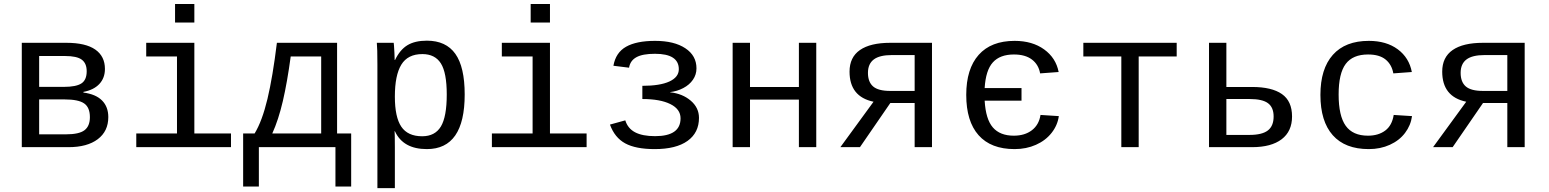

<svg xmlns="http://www.w3.org/2000/svg" viewBox="-20 -745 7841 972"><path d="M315.9 -528.3Q413.6 -528.3 462.4 -494.1Q511.2 -460 511.2 -396Q511.2 -350.1 482.9 -319.8Q454.6 -289.6 402.3 -279.8V-276.4Q465.3 -268.1 496.8 -236.1Q528.3 -204.1 528.3 -152.3Q528.3 -80.6 474.9 -40.3Q421.4 0 327.1 0H90.3V-528.3ZM178.2 -64.9H313Q380.4 -64.9 407.7 -85.7Q435.1 -106.4 435.1 -151.9Q435.1 -201.2 406 -221.4Q377 -241.7 307.1 -241.7H178.2ZM178.2 -461.4V-305.2H303.2Q365.7 -305.2 392.3 -322.8Q418.9 -340.3 418.9 -384.3Q418.9 -424.3 394 -442.9Q369.1 -461.4 310.1 -461.4Z M963.9 -69.3H1149.4V0H669.9V-69.3H876V-459H720.2V-528.3H963.9ZM866.2 -630.9V-724.6H963.9V-630.9Z M1606 -459H1451.7Q1434.1 -328.6 1411.9 -233.2Q1389.6 -137.7 1358.4 -69.3H1606ZM1757.8 199.2H1678.2V0H1290.5V199.2H1210.9V-69.3H1269Q1307.1 -131.8 1334 -244.1Q1360.8 -356.4 1381.8 -528.3H1686.5V-69.3H1757.8Z M2332.5 -266.6Q2332.5 9.8 2141.1 9.8Q2021 9.8 1979.5 -80.1H1977.1Q1979 -76.2 1979 1V207.5H1890.6V-418.9Q1890.6 -502 1887.7 -528.3H1973.1Q1973.6 -526.4 1974.6 -513.9Q1975.6 -501.5 1976.8 -477.3Q1978 -453.1 1978 -441.4H1980Q2004.4 -492.7 2042.2 -515.9Q2080.1 -539.1 2141.1 -539.1Q2237.8 -539.1 2285.2 -472.4Q2332.5 -405.8 2332.5 -266.6ZM2241.7 -266.6Q2241.7 -377 2211.9 -424.1Q2182.1 -471.2 2118.2 -471.2Q2044.4 -471.2 2011.7 -417.7Q1979 -364.3 1979 -255.9Q1979 -151.9 2011.7 -103.5Q2044.4 -55.2 2117.2 -55.2Q2182.1 -55.2 2211.9 -104.5Q2241.7 -153.8 2241.7 -266.6Z M2764.2 -69.3H2949.7V0H2470.2V-69.3H2676.3V-459H2520.5V-528.3H2764.2ZM2666.5 -630.9V-724.6H2764.2V-630.9Z M3294.4 9.8Q3198.2 9.8 3145 -19.3Q3091.8 -48.3 3067.9 -114.3L3145.5 -135.7Q3158.2 -94.7 3195.3 -75.2Q3232.4 -55.7 3296.4 -55.7Q3425.3 -55.7 3425.3 -146Q3425.3 -192.4 3373.8 -218Q3322.3 -243.7 3231.9 -243.7V-310.5Q3321.3 -310.5 3368.9 -332.5Q3416.5 -354.5 3416.5 -394.5Q3416.5 -472.7 3295.9 -472.7Q3232.9 -472.7 3201.7 -455.3Q3170.4 -438 3164.6 -402.3L3085.4 -412.1Q3097.2 -479 3149.7 -508.5Q3202.1 -538.1 3296.4 -538.1Q3393.1 -538.1 3449.5 -500.7Q3505.9 -463.4 3505.9 -398.9Q3505.9 -367.2 3488 -341.3Q3470.2 -315.4 3439 -299.1Q3407.7 -282.7 3372.6 -278.8V-277.8Q3435.1 -271 3476.8 -235.4Q3518.6 -199.7 3518.6 -148.4Q3518.6 -73.2 3460.7 -31.7Q3402.8 9.8 3294.4 9.8Z M3776.9 -528.3V-304.7H4024.4V-528.3H4112.3V0H4024.4V-240.7H3776.9V0H3689V-528.3Z M4487.3 -223.6 4333.5 0H4234.4L4402.3 -230Q4280.8 -255.4 4280.8 -382.3Q4280.8 -455.1 4333.5 -491.7Q4386.2 -528.3 4487.3 -528.3H4698.2V0H4610.4V-223.6ZM4610.4 -466.3H4496.1Q4432.6 -466.3 4403.3 -443.8Q4374 -421.4 4374 -376Q4374 -330.1 4400.1 -307.4Q4426.3 -284.7 4486.8 -284.7H4610.4Z M4871.6 -264.6Q4871.6 -396.5 4934.6 -467.3Q4997.6 -538.1 5116.7 -538.1Q5206.1 -538.1 5265.9 -494.9Q5325.7 -451.7 5339.4 -380.4L5245.6 -373.5Q5237.8 -418 5204.1 -443.6Q5170.4 -469.2 5112.8 -469.2Q5042.5 -469.2 5006.3 -429.2Q4970.2 -389.2 4964.8 -299.3H5151.4V-235.4H4964.8Q4970.2 -141.6 5006.3 -99.9Q5042.5 -58.1 5112.3 -58.1Q5167.5 -58.1 5203.6 -85.4Q5239.7 -112.8 5247.6 -163.1L5340.3 -157.2Q5334 -110.8 5303.7 -72.3Q5273.4 -33.7 5224.6 -12Q5175.8 9.8 5116.2 9.8Q4996.6 9.8 4934.1 -60.5Q4871.6 -130.9 4871.6 -264.6Z M5464.4 -528.3H5937V-459H5744.6V0H5656.7V-459H5464.4Z M6318.4 -304.7Q6418.5 -304.7 6469.7 -268.8Q6521 -232.9 6521 -155.3Q6521 -80.1 6468.3 -40Q6415.5 0 6318.8 0H6100.6V-528.3H6188.5V-304.7ZM6188.5 -62H6305.7Q6369.1 -62 6398.4 -84.5Q6427.7 -106.9 6427.7 -155.3Q6427.7 -201.2 6399.4 -222.4Q6371.1 -243.7 6306.2 -243.7H6188.5Z M6664.6 -264.6Q6664.6 -396.5 6727.5 -467.3Q6790.5 -538.1 6909.7 -538.1Q6998.5 -538.1 7056.2 -495.4Q7113.8 -452.6 7127.4 -380.4L7033.7 -373.5Q7025.9 -418 6994.6 -443.6Q6963.4 -469.2 6905.8 -469.2Q6828.6 -469.2 6792.7 -421.4Q6756.8 -373.5 6756.8 -266.6Q6756.8 -158.2 6792.7 -108.2Q6828.6 -58.1 6905.3 -58.1Q6958 -58.1 6992.7 -84Q7027.3 -109.9 7035.6 -163.1L7128.4 -157.2Q7122.1 -110.4 7093 -72Q7064 -33.7 7016.1 -12Q6968.3 9.8 6909.2 9.8Q6789.6 9.8 6727.1 -60.5Q6664.6 -130.9 6664.6 -264.6Z M7487.8 -223.6 7334 0H7234.9L7402.8 -230Q7281.2 -255.4 7281.2 -382.3Q7281.2 -455.1 7334 -491.7Q7386.7 -528.3 7487.8 -528.3H7698.7V0H7610.8V-223.6ZM7610.8 -466.3H7496.6Q7433.1 -466.3 7403.8 -443.8Q7374.5 -421.4 7374.5 -376Q7374.5 -330.1 7400.6 -307.4Q7426.8 -284.7 7487.3 -284.7H7610.8Z"/></svg>

Font: Liberation Mono
Style: Regular
Weight: 400
Monospace: yes
Designer: Steve Matteson
Foundry: Ascender Corporation
Version: Version 2.1.5